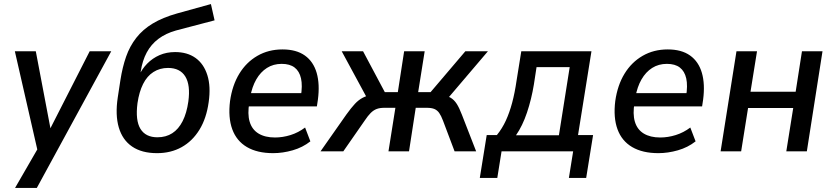

<svg xmlns="http://www.w3.org/2000/svg" viewBox="-20 -744 4102 944"><path d="M54 180 173 -26 170 20 53 -492H156L232 -92H217L421 -492H527L161 180Z M752 9Q677 9 629.5 -23.5Q582 -56 564 -117.5Q546 -179 559 -265L572 -350Q582 -414 600 -465.5Q618 -517 650 -558Q682 -599 731 -628.5Q780 -658 851 -678L1017 -724L1035 -644L845 -594Q795 -580 759 -553Q723 -526 701.5 -486Q680 -446 672 -393L668 -366H660Q677 -404 703.5 -431Q730 -458 764.5 -473Q799 -488 841 -488Q901 -488 941.5 -459Q982 -430 999.5 -374.5Q1017 -319 1006 -242Q995 -162 960.5 -106Q926 -50 873 -20.5Q820 9 752 9ZM754 -69Q796 -69 827 -89Q858 -109 878 -148.5Q898 -188 906 -245Q917 -326 891 -368Q865 -410 806 -410Q766 -410 734.5 -390Q703 -370 683.5 -331Q664 -292 656 -237Q645 -152 670.5 -110.5Q696 -69 754 -69Z M1323 9Q1245 9 1194 -21Q1143 -51 1122 -108.5Q1101 -166 1111 -247Q1122 -325 1156.5 -381.5Q1191 -438 1245.5 -469.5Q1300 -501 1369 -501Q1437 -501 1479 -471Q1521 -441 1537 -385.5Q1553 -330 1543 -254L1538 -221H1187L1197 -286H1478L1459 -269Q1468 -323 1460 -358.5Q1452 -394 1428.5 -412Q1405 -430 1365 -430Q1324 -430 1292.5 -410Q1261 -390 1240 -353.5Q1219 -317 1210 -266L1206 -240Q1196 -184 1207.5 -145.5Q1219 -107 1251 -87.5Q1283 -68 1332 -68Q1370 -68 1408.5 -80Q1447 -92 1480 -117L1506 -49Q1468 -19 1419 -5Q1370 9 1323 9Z M1556 0 1683 -181Q1706 -213 1724.5 -233Q1743 -253 1764.5 -264Q1786 -275 1814 -279L1791 -250L1660 -492H1765L1872 -291H1936L1967 -492H2068L2036 -291H2097L2268 -492H2379L2173 -250L2150 -278Q2178 -274 2195.5 -263.5Q2213 -253 2225.5 -233.5Q2238 -214 2251 -180L2321 0H2215L2158 -151Q2149 -175 2139.5 -188.5Q2130 -202 2116 -208Q2102 -214 2078 -214H2024L1991 0H1890L1924 -214H1870Q1847 -214 1831.5 -208Q1816 -202 1802.5 -188.5Q1789 -175 1773 -151L1668 0Z M2339 131 2373 -80H2423Q2449 -112 2467 -151Q2485 -190 2498 -238.5Q2511 -287 2520 -349L2543 -492H2888L2822 -80H2896L2862 131H2777L2798 0H2446L2425 131ZM2517 -79H2728L2781 -414H2618L2605 -329Q2593 -256 2571 -190.5Q2549 -125 2517 -79Z M3217 9Q3139 9 3088 -21Q3037 -51 3016 -108.5Q2995 -166 3005 -247Q3016 -325 3050.5 -381.5Q3085 -438 3139.5 -469.5Q3194 -501 3263 -501Q3331 -501 3373 -471Q3415 -441 3431 -385.5Q3447 -330 3437 -254L3432 -221H3081L3091 -286H3372L3353 -269Q3362 -323 3354 -358.5Q3346 -394 3322.5 -412Q3299 -430 3259 -430Q3218 -430 3186.5 -410Q3155 -390 3134 -353.5Q3113 -317 3104 -266L3100 -240Q3090 -184 3101.5 -145.5Q3113 -107 3145 -87.5Q3177 -68 3226 -68Q3264 -68 3302.5 -80Q3341 -92 3374 -117L3400 -49Q3362 -19 3313 -5Q3264 9 3217 9Z M3523 0 3601 -492H3702L3670 -293H3892L3923 -492H4024L3947 0H3846L3880 -213H3658L3624 0Z"/></svg>

Font: Nunito Sans 10pt SemiCondensed SemiBold
Style: Italic
Weight: 600
Width: 4
Italic angle: -9°
Designer: Vernon Adams
Foundry: Vernon Adams
Version: Version 3.101;gftools[0.9.27]